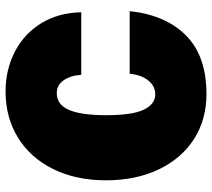

<svg xmlns="http://www.w3.org/2000/svg" viewBox="-56 -694 762 690"><g transform="rotate(-90 325.0 -349.0)"><path d="M22 -349Q22 -457 62.5 -539Q103 -621 175.5 -665.5Q248 -710 341 -710Q419 -710 483.5 -677Q548 -644 586 -582.5Q624 -521 626 -438H401Q399 -475 382 -500.5Q365 -526 335 -526Q294 -526 275 -482Q256 -438 256 -349Q256 -254 276 -213Q296 -172 331 -172Q361 -172 381 -197.5Q401 -223 405 -264H630Q616 -134 542 -61Q468 12 332 12Q240 12 170 -33Q100 -78 61 -160Q22 -242 22 -349Z"/></g></svg>

Font: Azeret Mono Black
Style: Regular
Weight: 900
Designer: Martin Vácha
Foundry: Displaay
Version: Version 1.000; Glyphs 3.0.3, build 3074